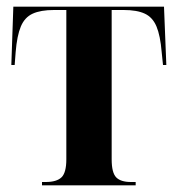

<svg xmlns="http://www.w3.org/2000/svg" viewBox="-20 -556 533 576"><path d="M106 0V-10H117Q150 -10 164.5 -24Q179 -38 179 -78V-526H142Q102 -526 78 -515Q54 -504 42.5 -476.5Q31 -449 27 -400L24 -361H14L20 -536H472L479 -361H469L465 -400Q461 -449 449.5 -476.5Q438 -504 414.5 -515Q391 -526 351 -526H315V-78Q315 -38 328.5 -24Q342 -10 373 -10H387V0Z"/></svg>

Font: Noto Serif Display Condensed
Style: Bold
Weight: 700
Width: 3
Designer: Monotype Design Team
Foundry: Monotype Imaging Inc.
Version: Version 2.009